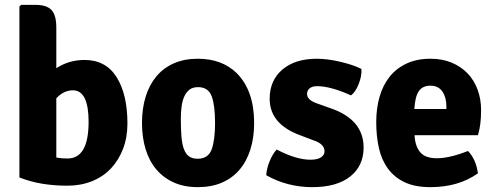

<svg xmlns="http://www.w3.org/2000/svg" viewBox="-20 -756 2037 791"><path d="M60 -25V-729L67 -736H126Q172 -736 192 -715Q212 -694 212 -642V-475Q264 -509 328 -509Q416 -509 460.5 -438Q505 -367 505 -247Q505 -190 487 -143Q469 -96 437 -62Q405 -28 359 -9.5Q313 9 258 9Q144 9 60 -25ZM281 -384Q242 -384 212 -351V-107Q222 -105 233.5 -104Q245 -103 258 -103Q345 -103 345 -254Q345 -383 281 -384Z M955 -455Q1027 -383 1027 -249Q1027 -189 1011.5 -140Q996 -91 966.5 -56.5Q937 -22 894 -3.5Q851 15 795 15Q739 15 696.5 -4Q654 -23 624.5 -57.5Q595 -92 580 -141Q565 -190 565 -249Q565 -309 580 -357.5Q595 -406 624 -441Q653 -476 696 -495Q739 -514 795 -514Q894 -514 955 -455ZM796 -397Q774 -397 760.5 -386.5Q747 -376 739 -358Q731 -340 728 -316.5Q725 -293 725 -266Q725 -224 727.5 -193.5Q730 -163 737.5 -142.5Q745 -122 758.5 -112Q772 -102 794 -102Q838 -102 852 -140.5Q866 -179 866 -250Q866 -322 852 -359.5Q838 -397 796 -397Z M1077 -34Q1078 -60 1090.5 -91Q1103 -122 1120 -140Q1200 -98 1259 -98Q1287 -98 1302 -107.5Q1317 -117 1317 -133Q1317 -163 1271 -178L1216 -199Q1091 -245 1091 -349Q1091 -425 1143.5 -469.5Q1196 -514 1285 -514Q1329 -514 1382 -501.5Q1435 -489 1469 -472Q1471 -444 1458 -410.5Q1445 -377 1426 -363Q1342 -401 1286 -401Q1266 -401 1255.5 -392Q1245 -383 1245 -369Q1245 -345 1283 -331L1345 -309Q1478 -262 1478 -148Q1478 -73 1423 -29Q1368 15 1266 15Q1164 15 1077 -34Z M1949 -199H1688Q1690 -154 1711 -129Q1732 -104 1780 -104Q1804 -104 1835.5 -111Q1867 -118 1908 -134Q1941 -100 1949 -42Q1869 15 1753 15Q1690 15 1647.5 -5Q1605 -25 1578.5 -61Q1552 -97 1541 -146Q1530 -195 1530 -253Q1530 -309 1543.5 -356.5Q1557 -404 1584.5 -439Q1612 -474 1654.5 -494Q1697 -514 1754 -514Q1802 -514 1840.5 -498Q1879 -482 1906 -454Q1933 -426 1947.5 -387Q1962 -348 1962 -302Q1962 -241 1949 -199ZM1687 -307H1819V-318Q1819 -355 1802.5 -379Q1786 -403 1753 -403Q1721 -403 1705.5 -380.5Q1690 -358 1687 -307Z"/></svg>

Font: Signika
Style: Bold
Weight: 700
Designer: Anna Giedrys
Foundry: Anna Giedrys
Version: Version 1.001